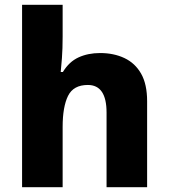

<svg xmlns="http://www.w3.org/2000/svg" viewBox="-20 -873 703 800"><path d="M241 -720Q241 -670 238 -630.5Q235 -591 233 -573H242Q268 -616 307.5 -634Q347 -652 397 -652Q454 -652 498.5 -631Q543 -610 568 -566Q593 -522 593 -451V-93H424V-404Q424 -519 346 -519Q286 -519 263.5 -473.5Q241 -428 241 -344V-93H72V-853H241Z"/></svg>

Font: Noto Sans Telugu UI ExtraBold
Style: Regular
Weight: 800
Designer: Jelle Bosma - Monotype Design Team
Foundry: Monotype Imaging Inc.
Version: Version 2.005; ttfautohint (v1.8.4.7-5d5b)